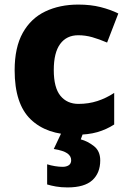

<svg xmlns="http://www.w3.org/2000/svg" viewBox="-20 -579 566 839"><path d="M308 10Q184 10 114 -57.5Q44 -125 44 -272Q44 -372 79.5 -435.5Q115 -499 178 -529Q241 -559 322 -559Q376 -559 419.5 -548Q463 -537 497 -520L448 -393Q413 -408 383 -416.5Q353 -425 322 -425Q271 -425 243 -387Q215 -349 215 -273Q215 -196 244 -160.5Q273 -125 323 -125Q367 -125 405.5 -137.5Q444 -150 479 -173V-35Q445 -13 405 -1.5Q365 10 308 10ZM418 122Q418 177 383.5 208.5Q349 240 275 240Q247 240 224.5 236Q202 232 186 227V139Q202 144 220 147Q238 150 254 150Q270 150 280.5 143Q291 136 291 121Q291 103 274 91Q257 79 215 72L249 0H344L333 30Q363 38 390.5 59.5Q418 81 418 122Z"/></svg>

Font: Noto Sans Bengali ExtraBold
Style: Regular
Weight: 800
Designer: Jelle Bosma - Monotype Design Team
Foundry: Monotype Imaging Inc.
Version: Version 2.003; ttfautohint (v1.8.4.7-5d5b)